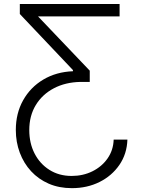

<svg xmlns="http://www.w3.org/2000/svg" viewBox="-20 -748 722 983"><path d="M632.3 -33.2Q629.9 40 591.3 96.2Q552.7 152.3 489.5 183.8Q426.3 215.3 348.1 215.3Q282.2 215.3 229.5 192.4Q176.8 169.4 139.2 128.7Q101.6 87.9 81.3 33.7Q61 -20.5 61 -82.5Q61 -168 98.4 -234.6Q135.7 -301.3 201.7 -340.6Q267.6 -379.9 353.5 -383.3V-389.2L81.5 -676.3V-727.5H592.3V-664.1H173.8V-665L439.5 -386.2V-328.6H391.6Q314.9 -327.1 255.9 -296.1Q196.8 -265.1 163.3 -210.2Q129.9 -155.3 129.9 -82Q129.9 -15.1 157 37.8Q184.1 90.8 233.2 121.8Q282.2 152.8 346.7 152.8Q405.3 152.8 453.4 128.9Q501.5 105 530.8 63Q560.1 21 562 -33.2Z"/></svg>

Font: Inter 16pt Light
Style: Regular
Weight: 300
Version: Version 4.001;git-66647c0bb